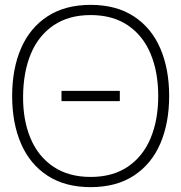

<svg xmlns="http://www.w3.org/2000/svg" viewBox="-20 -755 746 790"><path d="M233 -339V-381H473V-339ZM353 15Q248 15 175.5 -32.2Q103 -79.5 66.5 -164Q30 -248.5 30 -360Q30 -471.5 66.5 -556Q103 -640.5 175.5 -687.8Q248 -735 353 -735Q458 -735 530.5 -687.8Q603 -640.5 639.5 -556Q676 -471.5 676 -360Q676 -248.5 639.5 -164Q603 -79.5 530.5 -32.2Q458 15 353 15ZM353 -27Q443.5 -27 505.8 -69Q568 -111 599.5 -186Q631 -261 631 -360Q631 -459 599.5 -534Q568 -609 505.8 -651Q443.5 -693 353 -693Q263 -693 200.8 -651Q138.5 -609 107.2 -534.2Q76 -459.5 75 -360Q74 -261.5 105.5 -186.2Q137 -111 199.8 -69Q262.5 -27 353 -27Z"/></svg>

Font: Hauora
Style: Regular
Weight: 400
Designer: Wayne Shih
Foundry: WCYS
Version: Version 1.001